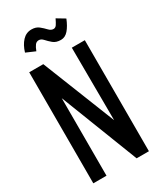

<svg xmlns="http://www.w3.org/2000/svg" viewBox="-202 -866 778 933"><g transform="rotate(-30 187.5 -399.0)"><path d="M31 0V-623H110L272 -215L270 -623H343V0H274L105 -435V0ZM273 -786 318 -759Q304 -724 286 -703Q268 -682 244 -682Q217 -682 201 -695.5Q185 -709 173.5 -722Q162 -735 149 -735Q136 -735 128 -725Q120 -715 112 -694L61 -716Q72 -753 93 -775.5Q114 -798 144 -798Q169 -798 185 -785Q201 -772 213 -759Q225 -746 239 -746Q250 -746 257 -756.5Q264 -767 273 -786Z"/></g></svg>

Font: Inconsolata Condensed SemiBold
Style: Regular
Weight: 600
Width: 3
Monospace: yes
Designer: Raph Levien, Cyreal, Brenton Simpson
Foundry: Raph Levien, Cyreal, Google
Version: Version 3.100; ttfautohint (v1.8.4.7-5d5b)